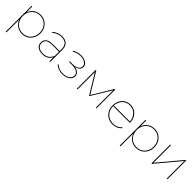

<svg xmlns="http://www.w3.org/2000/svg" viewBox="377 -2032 3738 3738"><g transform="rotate(45 2246.5 -163.0)"><path d="M369 3Q298 3 242 -30.5Q186 -64 153.5 -123Q121 -182 121 -258Q121 -335 153.5 -394Q186 -453 242 -486.5Q298 -520 369 -520Q440 -520 497 -486.5Q554 -453 587 -394Q620 -335 620 -258Q620 -182 587 -123Q554 -64 497 -30.5Q440 3 369 3ZM118 194V-517H138V-327L128 -257L138 -187V194ZM369 -16Q435 -16 487.5 -46.5Q540 -77 570 -132Q600 -187 600 -258Q600 -330 570 -384.5Q540 -439 487.5 -470Q435 -501 369 -501Q303 -501 250.5 -470Q198 -439 168 -384.5Q138 -330 138 -258Q138 -187 168 -132Q198 -77 250.5 -46.5Q303 -16 369 -16Z M1127 0V-123V-140V-338Q1127 -419 1085 -460Q1043 -501 963 -501Q905 -501 857 -481Q809 -461 775 -429L761 -443Q798 -478 851 -499Q904 -520 962 -520Q1052 -520 1099.5 -474Q1147 -428 1147 -339V0ZM930 3Q872 3 831 -15Q790 -33 768.5 -66Q747 -99 747 -142Q747 -179 764.5 -210.5Q782 -242 822 -261.5Q862 -281 931 -281H1138V-262H930Q842 -262 804.5 -228.5Q767 -195 767 -143Q767 -85 810 -50.5Q853 -16 930 -16Q1005 -16 1053.5 -50.5Q1102 -85 1127 -148L1137 -135Q1116 -73 1063.5 -35Q1011 3 930 3Z M1481 3Q1430 3 1377 -14.5Q1324 -32 1284 -71L1297 -84Q1334 -47 1385 -30.5Q1436 -14 1486 -15Q1540 -16 1581.5 -33.5Q1623 -51 1646.5 -81Q1670 -111 1670 -147Q1670 -200 1621.5 -230Q1573 -260 1492 -260H1406V-279H1493Q1538 -279 1575 -291.5Q1612 -304 1633.5 -328.5Q1655 -353 1655 -387Q1655 -425 1630 -450.5Q1605 -476 1564.5 -489Q1524 -502 1477 -501Q1438 -500 1397 -488.5Q1356 -477 1318 -454L1309 -471Q1350 -496 1394 -508Q1438 -520 1483 -520Q1534 -520 1578 -505Q1622 -490 1648.5 -460.5Q1675 -431 1675 -389Q1675 -350 1651 -322Q1627 -294 1587 -279Q1547 -264 1498 -264L1501 -275Q1592 -275 1641 -240Q1690 -205 1690 -147Q1690 -100 1660.5 -66.5Q1631 -33 1583.5 -15Q1536 3 1481 3Z M1882 0V-517H1899L2158 -90H2149L2406 -517H2423V0H2404V-488H2410L2158 -72H2147L1894 -488H1902V0Z M2861 3Q2786 3 2728 -30.5Q2670 -64 2636.5 -123.5Q2603 -183 2603 -259Q2603 -336 2634 -394.5Q2665 -453 2719.5 -486.5Q2774 -520 2842 -520Q2910 -520 2964.5 -487.5Q3019 -455 3050.5 -397Q3082 -339 3082 -264Q3082 -263 3082 -262Q3082 -261 3082 -259H2614V-278H3071L3063 -263Q3063 -331 3034 -385Q3005 -439 2955.5 -470Q2906 -501 2842 -501Q2779 -501 2729 -470Q2679 -439 2650.5 -385Q2622 -331 2622 -263V-259Q2622 -188 2653 -133Q2684 -78 2738 -47Q2792 -16 2861 -16Q2913 -16 2959.5 -36Q3006 -56 3037 -96L3051 -82Q3017 -40 2967 -18.5Q2917 3 2861 3Z M3506 3Q3435 3 3379 -30.5Q3323 -64 3290.5 -123Q3258 -182 3258 -258Q3258 -335 3290.5 -394Q3323 -453 3379 -486.5Q3435 -520 3506 -520Q3577 -520 3634 -486.5Q3691 -453 3724 -394Q3757 -335 3757 -258Q3757 -182 3724 -123Q3691 -64 3634 -30.5Q3577 3 3506 3ZM3255 194V-517H3275V-327L3265 -257L3275 -187V194ZM3506 -16Q3572 -16 3624.5 -46.5Q3677 -77 3707 -132Q3737 -187 3737 -258Q3737 -330 3707 -384.5Q3677 -439 3624.5 -470Q3572 -501 3506 -501Q3440 -501 3387.5 -470Q3335 -439 3305 -384.5Q3275 -330 3275 -258Q3275 -187 3305 -132Q3335 -77 3387.5 -46.5Q3440 -16 3506 -16Z M3936 0V-517H3956V-34L4360 -517H4376V0H4356V-483L3952 0Z"/></g></svg>

Font: Montserrat Thin
Style: Regular
Weight: 100
Designer: Julieta Ulanovsky
Foundry: Julieta Ulanovsky
Version: Version 9.000